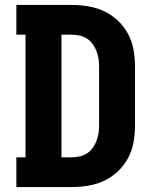

<svg xmlns="http://www.w3.org/2000/svg" viewBox="-20 -755 640 775"><path d="M46 0V-120H83V-615H46V-735H269Q303 -735 336.5 -729.5Q370 -724 400.5 -709.5Q431 -695 456 -671.5Q481 -648 497 -618Q513 -588 519 -554.5Q525 -521 525 -487V-248Q525 -214 519 -180.5Q513 -147 497 -117Q481 -87 456 -63.5Q431 -40 400.5 -25.5Q370 -11 336.5 -5.5Q303 0 269 0ZM228 -120H269Q285 -120 301 -123.5Q317 -127 330.5 -135.5Q344 -144 353.5 -157Q363 -170 369 -185Q375 -200 377.5 -216Q380 -232 380 -248V-487Q380 -503 377.5 -519Q375 -535 369 -550Q363 -565 353.5 -578Q344 -591 330.5 -599.5Q317 -608 301 -611.5Q285 -615 269 -615H228Z"/></svg>

Font: Iosevka Etoile Heavy
Style: Regular
Weight: 900
Designer: Belleve Invis
Foundry: Belleve Invis
Version: Version 22.1.2; ttfautohint (v1.8.4)